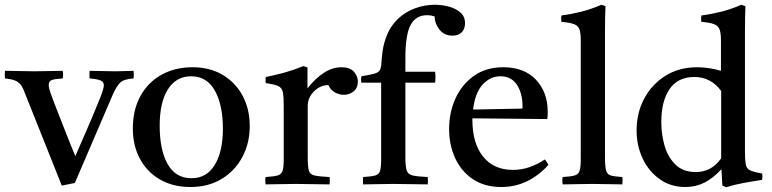

<svg xmlns="http://www.w3.org/2000/svg" viewBox="-38 -775 3249 808"><path d="M277 -5 222 6 66 -385Q58 -407 49 -418.5Q40 -430 25.5 -436Q11 -442 -17 -445Q-19 -459 -17 -477Q12 -477 43.5 -476Q75 -475 106 -475Q135 -475 169 -476Q203 -477 226 -477Q229 -461 226 -445Q192 -443 179.5 -438Q167 -433 167 -417Q167 -409 170.5 -397Q174 -385 177 -377Q180 -369 189 -345Q198 -321 210.5 -289.5Q223 -258 236 -224.5Q249 -191 260.5 -163Q272 -135 279 -118Q300 -166 329.5 -234Q359 -302 387 -372Q392 -386 395.5 -397.5Q399 -409 399 -416Q399 -430 386 -436Q373 -442 339 -445Q338 -461 339 -477Q365 -477 388.5 -476Q412 -475 445 -475Q460 -475 473.5 -475.5Q487 -476 524 -477Q526 -460 524 -445Q482 -442 467 -426.5Q452 -411 438 -380Z M763 12Q690 12 635.5 -19.5Q581 -51 551 -106.5Q521 -162 521 -234Q521 -312 552.5 -370Q584 -428 641 -460Q698 -492 772 -492Q845 -492 899 -460Q953 -428 983 -372Q1013 -316 1013 -245Q1013 -172 981.5 -113.5Q950 -55 894 -21.5Q838 12 763 12ZM634 -246Q634 -144 667.5 -84.5Q701 -25 768 -25Q832 -25 866 -81.5Q900 -138 900 -233Q900 -334 866 -394Q832 -454 767 -454Q703 -454 668.5 -399Q634 -344 634 -246Z M1080 1Q1077 -15 1080 -30Q1114 -32 1130 -36.5Q1146 -41 1151 -56Q1156 -71 1156 -104V-328Q1156 -367 1152.5 -386Q1149 -405 1133.5 -412.5Q1118 -420 1081 -425Q1078 -439 1081 -451Q1121 -459 1159 -469.5Q1197 -480 1239 -497L1256 -491V-403Q1326 -492 1399 -492Q1434 -492 1451 -473.5Q1468 -455 1468 -432Q1468 -405 1450 -390.5Q1432 -376 1409 -376Q1390 -376 1371.5 -386Q1353 -396 1344 -417Q1310 -417 1283.5 -390.5Q1257 -364 1257 -329V-114Q1257 -75 1261.5 -58Q1266 -41 1285.5 -36.5Q1305 -32 1349 -30Q1351 -16 1349 1Q1315 1 1279 0Q1243 -1 1205 -1Q1168 -1 1139.5 0Q1111 1 1080 1Z M1793 -427H1668V-114Q1668 -75 1673.5 -58Q1679 -41 1699 -36.5Q1719 -32 1762 -30Q1764 -16 1762 1Q1728 1 1693 0Q1658 -1 1617 -1Q1577 -1 1549.5 0Q1522 1 1490 1Q1489 -14 1490 -30Q1525 -32 1541 -36.5Q1557 -41 1561.5 -56Q1566 -71 1566 -104V-427H1483Q1480 -442 1483 -454Q1520 -460 1537.5 -465Q1555 -470 1560.5 -480Q1566 -490 1567 -509Q1568 -530 1572.5 -562.5Q1577 -595 1592 -631Q1607 -667 1637 -696Q1668 -725 1708.5 -740Q1749 -755 1792 -755Q1821 -755 1850 -747.5Q1879 -740 1899 -723Q1919 -706 1919 -677Q1919 -654 1905.5 -639.5Q1892 -625 1866 -625Q1831 -625 1811 -651Q1791 -677 1791 -706Q1784 -708 1776.5 -709.5Q1769 -711 1759 -711Q1712 -711 1690 -670Q1668 -629 1668 -531V-473H1793Q1796 -451 1793 -427Z M2072 12Q2001 12 1952 -21Q1903 -54 1877.5 -109.5Q1852 -165 1852 -232Q1852 -301 1878.5 -360Q1905 -419 1956 -455.5Q2007 -492 2080 -492Q2168 -492 2217.5 -439.5Q2267 -387 2267 -304Q2267 -294 2266.5 -286.5Q2266 -279 2265 -274L1950 -277Q1950 -273 1950 -270Q1950 -172 1995 -116Q2040 -60 2121 -60Q2189 -60 2255 -104Q2265 -92 2270 -81Q2185 12 2072 12ZM1953 -314 2160 -318Q2161 -320 2161 -323.5Q2161 -327 2161 -328Q2161 -382 2137.5 -418Q2114 -454 2068 -454Q2025 -454 1993 -419Q1961 -384 1953 -314Z M2581 1Q2552 1 2522 0Q2492 -1 2455 -1Q2418 -1 2389 0Q2360 1 2330 1Q2327 -15 2330 -30Q2364 -32 2380 -36.5Q2396 -41 2401 -56Q2406 -71 2406 -104V-605Q2406 -636 2400.5 -651.5Q2395 -667 2377.5 -673.5Q2360 -680 2325 -683Q2322 -696 2325 -710Q2365 -715 2407 -725.5Q2449 -736 2493 -755L2510 -749Q2509 -727 2508.5 -699Q2508 -671 2508 -638V-114Q2508 -75 2512.5 -58Q2517 -41 2532.5 -36.5Q2548 -32 2581 -30Q2583 -15 2581 1Z M3018 13 3002 6 2998 -63Q2963 -25 2926.5 -6.5Q2890 12 2846 12Q2784 12 2737.5 -21.5Q2691 -55 2666 -109Q2641 -163 2641 -226Q2641 -299 2672.5 -359Q2704 -419 2761.5 -455.5Q2819 -492 2896 -492Q2919 -492 2944 -488.5Q2969 -485 2996 -477V-605Q2996 -636 2990 -651.5Q2984 -667 2966.5 -673.5Q2949 -680 2914 -683Q2911 -696 2914 -710Q2954 -715 2996 -725.5Q3038 -736 3082 -755L3099 -749Q3098 -727 3097.5 -699Q3097 -671 3097 -638V-142Q3097 -104 3100 -85Q3103 -66 3118 -58.5Q3133 -51 3169 -45Q3172 -32 3169 -18Q3129 -12 3091 -5Q3053 2 3018 13ZM2997 -392Q2954 -451 2884 -451Q2815 -451 2780 -400.5Q2745 -350 2745 -261Q2745 -209 2759 -161Q2773 -113 2805 -82Q2837 -51 2890 -51Q2957 -51 2997 -109Z"/></svg>

Font: Tiro Telugu
Style: Regular
Weight: 400
Designer: Telugu: John Hudson & Fiona Ross. Latin: John Hudson.
Foundry: Tiro Typeworks Ltd.
Version: Version 1.52